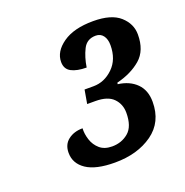

<svg xmlns="http://www.w3.org/2000/svg" viewBox="-89 -906 584 607"><g transform="rotate(-20 202.5 -602.0)"><path d="M199 -380Q135 -380 103 -401.5Q71 -423 71 -459Q71 -487 90.5 -502Q110 -517 139 -517Q138 -498 144.5 -478Q151 -458 166.5 -444.5Q182 -431 208 -431Q240 -431 263 -450.5Q286 -470 286 -516Q286 -545 267 -564.5Q248 -584 207 -584H179L187 -630H217Q254 -630 283 -658Q312 -686 312 -734Q312 -754 303 -766Q294 -778 278 -778Q248 -778 235 -752Q222 -726 217 -693Q185 -693 166 -703Q147 -713 147 -737Q147 -772 184 -798Q221 -824 286 -824Q347 -824 376 -798Q405 -772 405 -736Q405 -682 373 -654.5Q341 -627 292 -615L291 -610Q330 -605 353 -582Q376 -559 376 -520Q376 -452 325.5 -416Q275 -380 199 -380Z"/></g></svg>

Font: Noto Serif Condensed
Style: Bold Italic
Weight: 700
Width: 3
Italic angle: -12°
Designer: Monotype Design Team
Foundry: Monotype Imaging Inc.
Version: Version 2.014